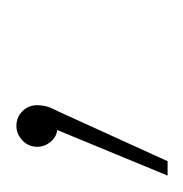

<svg xmlns="http://www.w3.org/2000/svg" viewBox="-33 -74 229 240"><g transform="rotate(-90 82.0 45.5)"><path d="M70 -23Q70 -13 66 -4.5Q62 4 61 6L0 140H-18L39 2Q30 1 24 -6.5Q18 -14 18 -23Q18 -34 26 -41.5Q34 -49 44 -49Q55 -49 62.5 -41.5Q70 -34 70 -23Z"/></g></svg>

Font: Montserrat Alternates Thin
Style: Italic
Weight: 250
Italic angle: -11.3°
Designer: Julieta Ulanovsky
Foundry: Julieta Ulanovsky
Version: Version 7.200